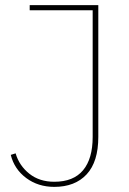

<svg xmlns="http://www.w3.org/2000/svg" viewBox="-20 -718 504 750"><path d="M364 -183Q364 -86 318.5 -37Q273 12 192 12Q129 12 82.5 -22.5Q36 -57 22 -113L41 -119Q55 -71 94.5 -39.5Q134 -8 192 -8Q267 -8 304.5 -53Q342 -98 342 -183V-678H96V-698H364Z"/></svg>

Font: IBM Plex Sans KR Thin
Style: Regular
Weight: 100
Designer: Mike Abbink; Paul van der Laan; Pieter van Rosmalen; Wujin Sim; Chorong Kim; Dohee Lee;
Foundry: Sandoll Inc.
Version: Version 1.001